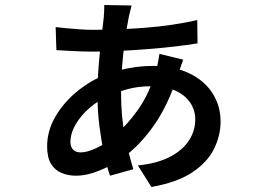

<svg xmlns="http://www.w3.org/2000/svg" viewBox="-20 -694 1040 766"><path d="M505 -672Q502 -662 499.5 -650.5Q497 -639 494 -627Q487 -592 479.5 -541Q472 -490 467.5 -434Q463 -378 463 -325Q463 -228 478 -154Q493 -80 512 -19L419 7Q406 -30 395 -81.5Q384 -133 376.5 -192Q369 -251 369 -311Q369 -373 373.5 -430.5Q378 -488 384 -538Q390 -588 394 -625Q395 -636 395.5 -650Q396 -664 396 -674ZM348 -575Q455 -575 562.5 -583.5Q670 -592 767 -614L768 -521Q726 -514 672.5 -508Q619 -502 561.5 -497.5Q504 -493 449 -490.5Q394 -488 348 -488Q328 -488 301 -489Q274 -490 248.5 -491.5Q223 -493 205 -494L202 -586Q216 -584 243.5 -581.5Q271 -579 300 -577Q329 -575 348 -575ZM711 -456Q708 -449 703.5 -435.5Q699 -422 694.5 -408.5Q690 -395 687 -387Q650 -274 595 -195Q540 -116 472 -66Q429 -35 378 -14Q327 7 283 7Q252 7 225.5 -4Q199 -15 183.5 -40.5Q168 -66 168 -110Q168 -173 202 -230.5Q236 -288 291 -332Q346 -376 408 -399Q450 -414 497 -422.5Q544 -431 589 -431Q673 -431 734 -402Q795 -373 827.5 -322.5Q860 -272 860 -209Q860 -153 833.5 -99.5Q807 -46 746.5 -6Q686 34 584 52L530 -34Q609 -42 659.5 -69Q710 -96 734.5 -134.5Q759 -173 759 -217Q759 -255 738.5 -285Q718 -315 679.5 -332.5Q641 -350 584 -350Q530 -350 486 -337.5Q442 -325 412 -311Q373 -294 338 -264Q303 -234 282 -198Q261 -162 261 -127Q261 -108 271.5 -97Q282 -86 302 -86Q328 -86 365 -103.5Q402 -121 438 -153Q487 -195 531 -257Q575 -319 601 -407Q604 -415 607 -429Q610 -443 612.5 -457Q615 -471 616 -479Z"/></svg>

Font: Noto Sans TC SemiBold
Style: Regular
Weight: 600
Designer: Ryoko NISHIZUKA  (kana, bopomofo & ideographs); Paul D. Hunt (Latin, Greek & Cyrillic); Sandoll Communications , Soo-you
Foundry: Adobe
Version: Version 2.004-H2;hotconv 1.0.118;makeotfexe 2.5.65603